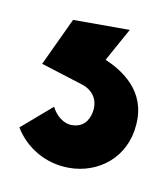

<svg xmlns="http://www.w3.org/2000/svg" viewBox="-50 -38 277 320"><g transform="rotate(10 88.5 122.0)"><path d="M86 244C136 244 180 210 184 154C189 96 145 69 115 56L146 0H50L12 81L82 103C103 109 113 126 109 146C106 161 97 173 78 173C64 173 51 162 44 148L-7 192C11 222 45 244 86 244Z"/></g></svg>

Font: Decalotype
Style: Bold
Weight: 700
Designer: Alfredo Marco Pradil
Foundry: Alfredo Marco Pradil
Version: Version 1.0